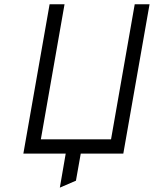

<svg xmlns="http://www.w3.org/2000/svg" viewBox="-20 -720 721 900"><path d="M89.5 0 212.5 -700H282.5L171.5 -67H500.5L611.5 -700H681L558 0H358.5L336 127L260.5 159.5L288 0Z"/></svg>

Font: Overpass Light
Style: Italic
Weight: 300
Italic angle: -10°
Designer: Delve Withrington, Dave Bailey, Thomas Jockin
Foundry: Delve Fonts LLC
Version: Version 4.000; ttfautohint (v1.8.3)